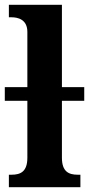

<svg xmlns="http://www.w3.org/2000/svg" viewBox="-21 -780 371 800"><path d="M16 0H314V-52H303C265 -52 237 -65 237 -123V-360H330V-417H237V-760H16V-708H27C52 -708 93 -700 93 -647V-417H-1V-360H93V-123C93 -65 65 -52 27 -52H16Z"/></svg>

Font: Noto Serif SemiCondensed
Style: Bold
Weight: 700
Width: 4
Designer: Monotype Design Team
Foundry: Monotype Imaging Inc.
Version: Version 2.015